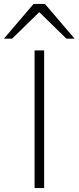

<svg xmlns="http://www.w3.org/2000/svg" viewBox="-50 -963 402 983"><path d="M127 0V-705H176V0ZM-30 -765 122 -943H180L332 -765H290L151 -901L12 -765Z"/></svg>

Font: Nunito Sans 10pt Expanded ExtraLight
Style: Regular
Weight: 250
Width: 7
Designer: Vernon Adams
Foundry: Vernon Adams
Version: Version 3.101;gftools[0.9.27]